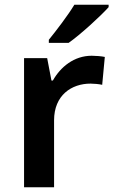

<svg xmlns="http://www.w3.org/2000/svg" viewBox="-20 -786 479 806"><path d="M436 -756V-766H292C265 -721 215 -656 185 -619V-606H268C318 -641 403 -719 436 -756ZM365 -552C291 -552 234 -505 202 -448H196L178 -542H81V0H207V-281C207 -386 280 -435 360 -435C374 -435 396 -433 409 -430L420 -547C406 -550 382 -552 365 -552Z"/></svg>

Font: Noto Sans Gurmukhi SemiBold
Style: Regular
Weight: 600
Designer: Jelle Bosma - Monotype Design Team
Foundry: Monotype Imaging Inc.
Version: Version 2.004